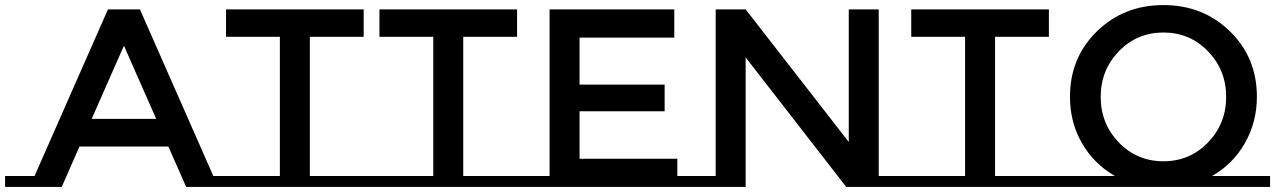

<svg xmlns="http://www.w3.org/2000/svg" viewBox="-117 -736 5021 756"><path d="M839 -43V0H616L546 -159H196L126 0H-97V-43H19L308 -699H434L723 -43ZM498 -268 371 -556 244 -268Z M1346 -43V0H742V-43H985V-591H773V-699H1315V-591H1103V-43Z M1950 -43V0H1346V-43H1589V-591H1377V-699H1919V-591H1707V-43Z M2047 -43V-699H2538V-588H2165V-403H2500V-298H2165V-111H2550V-43H2647V0H1950V-43Z M2701 -43V-699H2819L3225 -177V-699H3343V-43H3440V0H3215L2819 -510V0H2604V-43Z M4044 -43V0H3440V-43H3683V-591H3471V-699H4013V-591H3801V-43Z M4884 -43V0H4044V-43H4273Q4191 -90 4143.5 -172Q4096 -254 4096 -355Q4096 -509 4202 -612.5Q4308 -716 4464 -716Q4620 -716 4726 -612.5Q4832 -509 4832 -355Q4832 -255 4784.5 -172Q4737 -89 4655 -43ZM4639.5 -534Q4568 -608 4464 -608Q4360 -608 4288.5 -534Q4217 -460 4217 -354.5Q4217 -249 4288.5 -175Q4360 -101 4464 -101Q4568 -101 4639.5 -175Q4711 -249 4711 -354.5Q4711 -460 4639.5 -534Z"/></svg>

Font: Montserrat Subrayada
Style: Regular
Weight: 400
Designer: Julieta Ulanovsky
Foundry: Julieta Ulanovsky
Version: Version 2.001